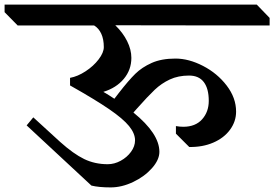

<svg xmlns="http://www.w3.org/2000/svg" viewBox="-81 -806 1194 836"><path d="M491 -554Q491 -502 458 -462.5Q425 -423 369 -406Q395 -391 417 -376Q436 -400 437 -402Q479 -456 508 -484.5Q537 -513 579.5 -532Q622 -551 683 -551Q741 -551 803 -519Q865 -487 906 -433.5Q947 -380 947 -320Q947 -277 920.5 -241Q894 -205 847.5 -185Q801 -165 743 -166L685 -224V-257Q702 -254 717 -254Q770 -254 799 -286.5Q828 -319 828 -367Q828 -420 806.5 -448.5Q785 -477 742 -477Q695 -477 658.5 -460Q622 -443 592.5 -415Q563 -387 515 -333L500 -316Q613 -224 613 -145Q613 -110 580.5 -73.5Q548 -37 498.5 -13.5Q449 10 401 10Q349 10 317 2L35 -260L64 -295L181 -188Q239 -136 285.5 -113.5Q332 -91 388 -91Q417 -91 444.5 -106Q472 -121 489.5 -145Q507 -169 507 -195Q507 -225 481 -257Q455 -289 394.5 -330.5Q334 -372 224 -434V-467Q257 -473 291.5 -495.5Q326 -518 348.5 -547.5Q371 -577 371 -601Q371 -635 360 -659Q349 -683 329 -695H-4L-61 -753V-786H1037L1093 -728V-695L421 -696Q454 -664 472.5 -627Q491 -590 491 -554Z"/></svg>

Font: Inknut Antiqua Light
Style: Regular
Weight: 300
Designer: Claus Eggers Sørensen
Foundry: Claus Eggers Sørensen
Version: Version 1.003; ttfautohint (v1.8.2) -l 8 -r 50 -G 200 -x 14 